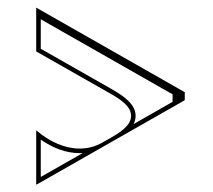

<svg xmlns="http://www.w3.org/2000/svg" viewBox="-20 -552 560 504"><path d="M77 -68 465 -289V-310L75 -532V-417L265 -309C295 -292 324 -274 324 -248C324 -222 295.1 -203.9 265 -187L249 -178C230 -167 210 -162 189 -162C150 -162 110 -180 75 -210V-68ZM330.7 -226.3C333.9 -232.9 336 -240.5 336 -248C336 -278.4 305 -300.1 270.9 -319.4L87 -424V-501.4L433 -304.4V-284.6ZM197.1 -150.2 87 -87.5V-185.5C118.9 -163.2 153.8 -150 189 -150C191.5 -150 194.4 -150.1 197.1 -150.2Z"/></svg>

Font: SortefaxS01
Style: Medium
Weight: 500
Designer: gluk
Foundry: gluk
Version: Version 0.261